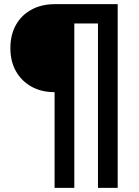

<svg xmlns="http://www.w3.org/2000/svg" viewBox="-20 -725 672 925"><path d="M243 180V-281Q179 -281 131 -308Q83 -335 56.5 -382.5Q30 -430 30 -493Q30 -557 56.5 -604.5Q83 -652 131.5 -678.5Q180 -705 245 -705H547V180H452V-612H338V180Z"/></svg>

Font: Nunito Sans 10pt
Style: Bold
Weight: 700
Designer: Vernon Adams
Foundry: Vernon Adams
Version: Version 3.101;gftools[0.9.27]